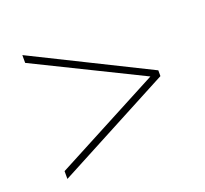

<svg xmlns="http://www.w3.org/2000/svg" viewBox="-84 -670 668 625"><g transform="rotate(-20 250.0 -357.5)"><path d="M449 -354V-374L50 -572V-545L418 -364L50 -170V-143Z"/></g></svg>

Font: Noto Sans Mono UI Condensed Thin
Style: Regular
Weight: 250
Width: 3
Designer: Monotype Design team
Foundry: Monotype Imaging Inc.
Version: 1.000